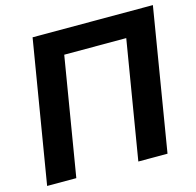

<svg xmlns="http://www.w3.org/2000/svg" viewBox="-106 -838 968 948"><g transform="rotate(-15 378.0 -364.0)"><path d="M755.8 -727.5 635.7 0H486.5L586.6 -604.1H269.6L169.5 0H20.3L140.9 -727.5Z"/></g></svg>

Font: Inter
Style: Italic
Weight: 400
Italic angle: -9.3988°
Designer: Rasmus Andersson
Foundry: rsms
Version: Version 4.001;git-66647c0bb